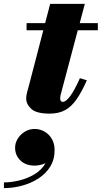

<svg xmlns="http://www.w3.org/2000/svg" viewBox="-106 -580 528 997"><path d="M-27.6 187.2Q-27.6 162 -13.6 139.6Q0.4 117.2 23.6 103.4Q46.8 89.6 74 89.6Q101.6 89.6 125.2 103.2Q148.8 116.8 163.2 141.4Q177.6 166 177.6 199.2Q177.6 248.8 154.4 285.8Q131.2 322.8 92.6 347.4Q54 372 7.4 384.4Q-39.2 396.8 -85.6 396.8V367.2Q-47.6 367.2 -5 356.8Q37.6 346.4 74 324.4Q110.4 302.4 130.4 267.2Q116.8 273.6 102.2 276.8Q87.6 280 74.4 280Q27.6 280 0 253.2Q-27.6 226.4 -27.6 187.2ZM345 -163Q318.5 -103 292 -64.8Q265.5 -26.5 232.2 -8.2Q199 10 152 10Q83 10 56.5 -14.5Q30 -39 30 -68.5Q30 -84 35 -102Q40 -120 44 -135L119 -423H32V-460H128.5L154.5 -560H334.5L308 -460H402V-423H298L211 -95.5Q209.5 -90 208 -83.5Q206.5 -77 206.5 -70Q206.5 -51 220 -51Q236 -51 258 -80.2Q280 -109.5 309 -174Z"/></svg>

Font: Bodoni* 06pt Fatface
Style: Italic
Weight: 900
Italic angle: -13°
Version: Version 2.3